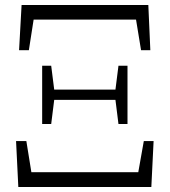

<svg xmlns="http://www.w3.org/2000/svg" viewBox="-20 -745 676 765"><path d="M53 0H583L592 -183H553L531 -59H105L85 -183H44ZM56 -545H95L114 -667H522L542 -545H579L571 -725H66ZM452 -251H488V-483H452L440 -388H196L184 -483H148V-251H184L196 -347H440Z"/></svg>

Font: Noto Serif CJK KR Light
Style: Regular
Weight: 300
Designer: Ryoko NISHIZUKA 西塚涼子 (kana & ideographs); Frank Grießhammer (Latin, Greek & Cyrillic); Wenlong ZHANG 张文龙 (bopomofo); San
Foundry: Adobe
Version: Version 2.001;hotconv 1.1.0;makeotfexe 2.6.0